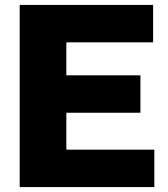

<svg xmlns="http://www.w3.org/2000/svg" viewBox="-20 -760 683 780"><path d="M249.5 -152H607V0H60V-740H602V-588H249.5V-454H550.5V-302H249.5Z"/></svg>

Font: Encode Sans ExtraBold
Style: Regular
Weight: 800
Designer: Multiple Designers
Foundry: Impallari Type
Version: Version 2.000